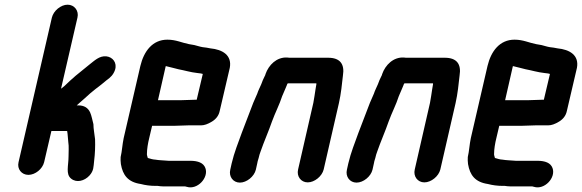

<svg xmlns="http://www.w3.org/2000/svg" viewBox="-20 -730 2480 818"><path d="M201 -655 59 -39C52 -10 72 15 101 15C130 15 161 -10 168 -39L199 -172H266C269 -158 269 -139 271 -124C274 -107 272 -83 272 -63C272 -25 259 12 283 31C306 50 340 41 361 18C380 -3 378 -19 381 -44C385 -76 386 -107 385 -137C383 -158 378 -180 378 -201C374 -216 370 -238 364 -251C355 -271 338 -281 314 -281H307C311 -284 314 -288 318 -291C337 -307 346 -316 364 -332L386 -350C403 -362 419 -376 435 -389C451 -400 463 -412 470 -432C480 -463 460 -487 433 -490C403 -493 382 -471 361 -455L302 -407C283 -391 273 -381 255 -364L240 -352L310 -655C317 -684 297 -710 268 -710C239 -710 208 -684 201 -655Z M747 -303H653L686 -448C688 -448 690 -448 692 -447C707 -444 726 -438 740 -435C767 -430 792 -422 820 -419L836 -417L844 -415L818 -305H809C796 -305 762 -303 747 -303ZM784 -196H837C850 -196 865 -201 883 -212C901 -223 912 -238 916 -257L959 -441C969 -495 928 -519 876 -524L860 -527L844 -529C831 -531 821 -535 808 -538L785 -542C754 -548 730 -561 693 -561C630 -561 593 -512 578 -449L507 -142C501 -114 500 -86 494 -61C493 -52 494 -42 495 -31C503 16 525 46 580 54C599 59 620 62 644 62H652C659 63 666 64 673 64H768L776 66C821 80 870 27 855 -14C847 -36 824 -45 790 -45H698C689 -45 679 -47 669 -47C662 -47 647 -49 641 -50C633 -50 619 -54 613 -56C611 -56 609 -57 609 -59C609 -62 605 -69 606 -75C606 -94 610 -119 616 -143L628 -194H722C737 -194 770 -196 784 -196Z M1070 -7 1076 -34C1077 -39 1078 -46 1082 -57C1084 -67 1087 -76 1090 -84C1104 -125 1125 -172 1139 -213C1152 -249 1171 -285 1182 -320C1187 -332 1193 -345 1197 -355L1202 -367C1202 -369 1204 -372 1206 -375H1328C1328 -374 1327 -373 1328 -372L1324 -348C1321 -331 1319 -311 1315 -292L1250 -8C1243 21 1262 47 1291 47C1320 47 1352 21 1359 -8L1424 -291C1433 -331 1437 -372 1441 -408C1449 -457 1429 -484 1378 -484H1221C1214 -484 1208 -484 1203 -485C1159 -487 1125 -454 1111 -414C1111 -412 1110 -409 1108 -406C1101 -392 1098 -385 1093 -371C1088 -359 1080 -344 1076 -331C1070 -317 1066 -308 1059 -292C1043 -248 1026 -208 1010 -164C995 -122 978 -81 967 -34L961 -7C954 22 973 48 1002 48C1031 48 1063 22 1070 -7Z M1567 -7 1573 -34C1574 -39 1575 -46 1579 -57C1581 -67 1584 -76 1587 -84C1601 -125 1622 -172 1636 -213C1649 -249 1668 -285 1679 -320C1684 -332 1690 -345 1694 -355L1699 -367C1699 -369 1701 -372 1703 -375H1825C1825 -374 1824 -373 1825 -372L1821 -348C1818 -331 1816 -311 1812 -292L1747 -8C1740 21 1759 47 1788 47C1817 47 1849 21 1856 -8L1921 -291C1930 -331 1934 -372 1938 -408C1946 -457 1926 -484 1875 -484H1718C1711 -484 1705 -484 1700 -485C1656 -487 1622 -454 1608 -414C1608 -412 1607 -409 1605 -406C1598 -392 1595 -385 1590 -371C1585 -359 1577 -344 1573 -331C1567 -317 1563 -308 1556 -292C1540 -248 1523 -208 1507 -164C1492 -122 1475 -81 1464 -34L1458 -7C1451 22 1470 48 1499 48C1528 48 1560 22 1567 -7Z M2226 -303H2132L2165 -448C2167 -448 2169 -448 2171 -447C2186 -444 2205 -438 2219 -435C2246 -430 2271 -422 2299 -419L2315 -417L2323 -415L2297 -305H2288C2275 -305 2241 -303 2226 -303ZM2263 -196H2316C2329 -196 2344 -201 2362 -212C2380 -223 2391 -238 2395 -257L2438 -441C2448 -495 2407 -519 2355 -524L2339 -527L2323 -529C2310 -531 2300 -535 2287 -538L2264 -542C2233 -548 2209 -561 2172 -561C2109 -561 2072 -512 2057 -449L1986 -142C1980 -114 1979 -86 1973 -61C1972 -52 1973 -42 1974 -31C1982 16 2004 46 2059 54C2078 59 2099 62 2123 62H2131C2138 63 2145 64 2152 64H2247L2255 66C2300 80 2349 27 2334 -14C2326 -36 2303 -45 2269 -45H2177C2168 -45 2158 -47 2148 -47C2141 -47 2126 -49 2120 -50C2112 -50 2098 -54 2092 -56C2090 -56 2088 -57 2088 -59C2088 -62 2084 -69 2085 -75C2085 -94 2089 -119 2095 -143L2107 -194H2201C2216 -194 2249 -196 2263 -196Z"/></svg>

Font: Electronic
Style: ExHvIt
Weight: 900
Version: Version 1.011